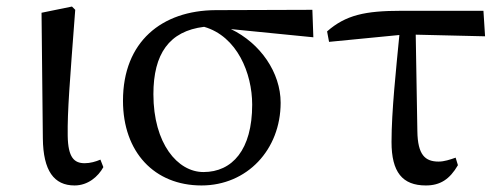

<svg xmlns="http://www.w3.org/2000/svg" viewBox="-20 -553 1532 587"><path d="M208 14C249 14 280 -13 296 -42L287 -65C273 -59 256 -54 239 -54C207 -54 188 -71 187 -138C186 -214 193 -298 210 -523L200 -533L107 -514L111 -130C112 -31 145 14 208 14Z M602 -27C523 -27 449 -114 449 -265C449 -388 497 -458 604 -471C705 -442 751 -329 751 -233C751 -95 690 -27 602 -27ZM938 -439 935 -523 639 -522C475 -521 356 -426 356 -245C356 -88 452 14 596 14C735 14 838 -95 838 -239C838 -331 776 -421 686 -464Z M1251 -447 1463 -442 1458 -520H1207C1096 -520 1037 -507 980 -457L986 -425L1201 -446C1191 -342 1177 -213 1177 -119C1177 -27 1210 14 1282 14C1326 14 1355 -5 1380 -48L1373 -71C1356 -65 1338 -59 1321 -59C1280 -59 1257 -79 1256 -152Z"/></svg>

Font: Noto Serif SC Medium
Style: Regular
Weight: 500
Designer: Ryoko NISHIZUKA 西塚涼子 (kana & ideographs); Frank Grießhammer (Latin, Greek & Cyrillic); Wenlong ZHANG 张文龙 (bopomofo); San
Foundry: Adobe Systems Incorporated
Version: Version 1.001;PS 1.001;hotconv 16.6.54;makeotf.lib2.5.65590